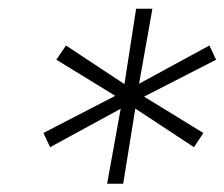

<svg xmlns="http://www.w3.org/2000/svg" viewBox="-20 -748 525 449"><path d="M230.5 -318.4 262.2 -493.7 97.2 -403.8 81.5 -437 249.5 -523.9 111.8 -608.4 134.3 -641.6 271 -551.3 298.3 -727.5H336.4L305.2 -552.2L469.7 -641.6L485.4 -608.4L316.9 -522L455.6 -437L433.6 -403.8L296.4 -494.1L268.1 -318.4Z"/></svg>

Font: Inter Tight ExtraLight
Style: Italic
Weight: 250
Italic angle: -9.39999°
Designer: Rasmus Andersson
Foundry: rsms
Version: Version 3.004